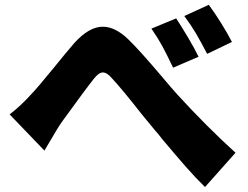

<svg xmlns="http://www.w3.org/2000/svg" viewBox="-20 -756 1017 787"><path d="M108.4 -370.1Q128.9 -390.6 199.2 -476.6Q252 -542 284.2 -579.1Q344.7 -646.5 401.4 -646.5Q451.2 -646.5 503.9 -596.7Q549.8 -552.7 641.6 -444.3Q681.6 -396.5 709 -366.2Q828.1 -236.3 945.3 -129.9L820.3 10.7Q782.2 -26.4 740.7 -73.7Q699.2 -121.1 642.6 -188.5Q629.9 -206.1 616.2 -220.7Q621.1 -214.8 561.5 -287.1Q480.5 -390.6 438.5 -435.5Q418.9 -459 401.4 -459Q384.8 -459 364.3 -432.6Q333 -393.6 238.3 -262.7L226.6 -246.1Q217.8 -233.4 187.5 -181.6L162.1 -138.7L19.5 -287.1Q66.4 -323.2 108.4 -370.1ZM702.1 -680.7Q724.6 -646.5 751.5 -601.1Q778.3 -555.7 793.9 -523.4L689.5 -478.5Q663.1 -534.2 645 -567.4Q627 -600.6 600.6 -638.7ZM835.9 -736.3Q860.4 -703.1 887.7 -659.2Q915 -615.2 930.7 -584L829.1 -535.2Q802.7 -585.9 783.2 -619.1Q763.7 -652.3 735.4 -690.4Z"/></svg>

Font: Min Sans Black
Style: Regular
Weight: 900
Designer: Jinseong-Kim, NotoSansCJK, Nunito
Foundry: Jinseong-Kim
Version: Version 1.000